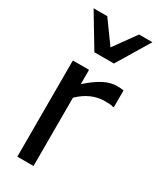

<svg xmlns="http://www.w3.org/2000/svg" viewBox="-208 -881 775 943"><g transform="rotate(30 180.0 -409.0)"><path d="M284.2 -818.4 194.3 -693.4 104 -818.4H26.4L137.7 -633.3H248.5L359.9 -818.4ZM355.5 -542.5C345.2 -544.4 335.9 -545.4 318.4 -545.4C271 -545.4 224.1 -522.5 158.2 -464.4V-545.4H66.4V0H158.2V-387.2C201.2 -429.7 251 -451.2 301.3 -451.2C325.2 -451.2 337.4 -450.7 350.6 -446.8H355.5Z"/></g></svg>

Font: SG Kara Light
Style: Regular
Weight: 400
Designer: Damoon Khanjanzadeh
Version: Version 1.000